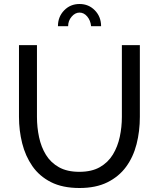

<svg xmlns="http://www.w3.org/2000/svg" viewBox="-20 -936 795 961"><path d="M378 5Q293 5 235 -24.5Q177 -54 142 -104.5Q107 -155 91 -219Q75 -283 75 -351V-710H165V-351Q165 -299 175.5 -249.5Q186 -200 210 -161Q234 -122 275 -99Q316 -76 377 -76Q439 -76 480 -99.5Q521 -123 545 -162.5Q569 -202 579.5 -251Q590 -300 590 -351V-710H680V-351Q680 -279 663.5 -214.5Q647 -150 611 -101Q575 -52 517.5 -23.5Q460 5 378 5ZM378 -873Q356 -873 338.5 -852.5Q321 -832 321 -805H270Q270 -852 301 -884Q332 -916 378 -916Q424 -916 455 -884Q486 -852 486 -805H436Q433 -834 416.5 -853.5Q400 -873 378 -873Z"/></svg>

Font: Raleway Medium
Style: Regular
Weight: 500
Designer: Matt McInerney, Pablo Impallari, Rodrigo Fuenzalida
Foundry: Matt McInerney, Pablo Impallari, Rodrigo Fuenzalida
Version: Version 4.026